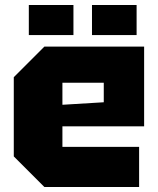

<svg xmlns="http://www.w3.org/2000/svg" viewBox="-20 -746 630 766"><path d="M35 -122V-438L157 -560H555V-242H229V-160H535V0H157ZM229 -328 394 -338V-416H229ZM95 -606V-726H273V-606ZM347 -606V-726H525V-606Z"/></svg>

Font: Tektur ExtraBold
Style: Regular
Weight: 800
Designer: Adam Jagosz
Foundry: Adam Jagosz
Version: Version 1.005;gftools[0.9.30]